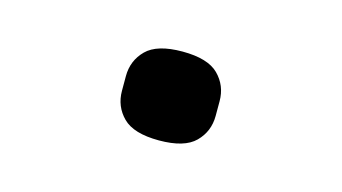

<svg xmlns="http://www.w3.org/2000/svg" viewBox="-38 -270 676 380"><g transform="rotate(15 300.0 -80.0)"><path d="M300 11Q248 11 226 -11Q204 -33 204 -65V-95Q204 -127 226 -149Q248 -171 300 -171Q352 -171 374 -149Q396 -127 396 -95V-65Q396 -33 374 -11Q352 11 300 11Z"/></g></svg>

Font: IBM Plex Mono SemiBold
Style: Regular
Weight: 600
Monospace: yes
Designer: Mike Abbink, Paul van der Laan, Pieter van Rosmalen
Foundry: Bold Monday
Version: Version 2.3